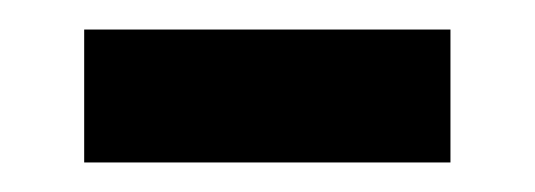

<svg xmlns="http://www.w3.org/2000/svg" viewBox="-20 -333 362 130"><path d="M37 -223V-313H285V-223Z"/></svg>

Font: Noto Sans Armenian Medium
Style: Regular
Weight: 500
Designer: Monotype Design Team
Foundry: Monotype Imaging Inc.
Version: Version 2.007